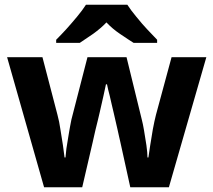

<svg xmlns="http://www.w3.org/2000/svg" viewBox="-20 -786 896 806"><path d="M484.9 -190.9Q483.4 -197.3 479.5 -214.4Q475.6 -231.4 473.6 -241.2Q469.2 -260.3 457 -313.5Q454.1 -325.7 448.5 -349.6Q442.9 -373.5 440.4 -384.8Q433.1 -411.6 429.2 -432.1H424.8Q422.4 -418.5 414.6 -384.8Q413.1 -378.4 398.4 -313.5Q397 -306.6 390.6 -280.5Q384.3 -254.4 380.9 -241.2Q378.4 -229.5 374.3 -212.2Q370.1 -194.8 369.1 -189L325.2 0H165L9.8 -545.9H158.2L221.2 -304.2Q229 -275.4 233.4 -244.1Q239.7 -202.1 244.1 -176.8Q250.5 -128.4 251 -125H254.9Q255.4 -135.7 258.8 -162.6Q264.2 -198.2 266.6 -210.9Q268.1 -219.2 270.5 -234.4Q272.9 -249.5 274.4 -256.3Q278.8 -280.8 279.8 -284.2L347.2 -545.9H511.2L575.2 -284.2Q580.1 -265.6 584.5 -239.3Q591.3 -197.3 594.7 -175.8Q599.1 -144 599.1 -125H603Q607.4 -157.2 610.4 -174.8Q613.8 -199.2 621.6 -243.2Q628.4 -279.3 634.8 -304.2L700.2 -545.9H846.2L689 0H526.9ZM514.6 -766.1Q529.3 -743.2 551.3 -716.8Q578.6 -683.1 597.7 -663.1Q629.9 -628.9 639.6 -619.1V-606H541Q520.5 -618.7 483.9 -643.6Q452.1 -665 426.8 -691.9Q404.3 -668 371.1 -644Q335.4 -619.6 314.9 -606H215.8V-619.1Q237.3 -640.6 258.3 -663.6Q281.2 -689 304.2 -716.8Q326.2 -743.2 340.8 -766.1Z"/></svg>

Font: Droid Sans Thai
Style: Bold
Weight: 700
Designer: Steve Matteson
Foundry: Ascender Corporation
Version: Version 1.00